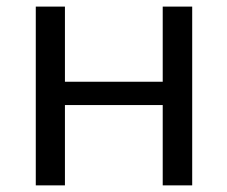

<svg xmlns="http://www.w3.org/2000/svg" viewBox="-20 -559 686 579"><path d="M87.9 0V-539.1H175.8V-312.5H470.7V-539.1H559.6V0H470.7V-242.2H175.8V0Z"/></svg>

Font: Min Sans
Style: Regular
Weight: 400
Designer: Jinseong-Kim, NotoSansCJK, Nunito
Foundry: Jinseong-Kim
Version: Version 1.400;Glyphs 3.1.2 (3151)